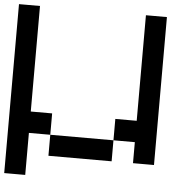

<svg xmlns="http://www.w3.org/2000/svg" viewBox="-59 -836 1006 1005"><g transform="rotate(5 444.5 -333.0)"><path d="M222.7 0Q222.7 -27.3 222.7 -110.4Q305.7 -110.4 554.7 -110.4Q554.7 -83 554.7 0Q471.7 0 222.7 0ZM0 110.4Q0 -111.3 0 -777.3Q27.3 -777.3 110.4 -777.3Q110.4 -638.7 110.4 -222.7Q138.7 -222.7 222.7 -222.7Q222.7 -194.3 222.7 -110.4Q194.3 -110.4 110.4 -110.4Q110.4 -55.7 110.4 110.4Q83 110.4 0 110.4ZM667 0Q667 -27.3 667 -110.4Q638.7 -110.4 554.7 -110.4Q554.7 -138.7 554.7 -222.7Q583 -222.7 667 -222.7Q667 -361.3 667 -777.3Q694.3 -777.3 777.3 -777.3Q777.3 -583 777.3 0Q750 0 667 0Z"/></g></svg>

Font: Ingsat TST_CRD
Style: Regular
Weight: 300
Designer: Tofik Waleny
Version: 1.0